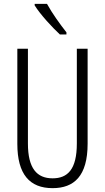

<svg xmlns="http://www.w3.org/2000/svg" viewBox="-20 -967 544 997"><path d="M224 -947H160V-939C189 -892 252 -824 291 -788H325V-799C292 -841 252 -896 224 -947ZM435 -221V-714H379V-222C379 -87 331 -41 253 -41C172 -41 125 -92 125 -222V-714H70V-220C70 -62 134 10 253 10C364 10 435 -52 435 -221Z"/></svg>

Font: Noto Sans Arabic ExtCond Light
Style: Regular
Weight: 300
Width: 2
Designer: Monotype Design Team, Nadine Chahine, Nizar Qandah and Khaled Hosny
Foundry: Monotype Imaging Inc.
Version: Version 2.012